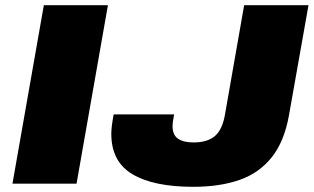

<svg xmlns="http://www.w3.org/2000/svg" viewBox="-20 -708 1209 740"><path d="M28 0 149 -688H396L275 0ZM725 12Q572 12 490.5 -36.5Q409 -85 409 -192Q409 -206 411 -222.5Q413 -239 418 -267H651Q647 -245 646 -236.5Q645 -228 645 -222Q645 -188 666 -173.5Q687 -159 726 -159Q779 -159 808 -183.5Q837 -208 847 -266L921 -688H1169L1094 -265Q1076 -163 1027.5 -102Q979 -41 903 -14.5Q827 12 725 12Z"/></svg>

Font: Archivo Expanded Black
Style: Italic
Weight: 900
Width: 7
Italic angle: -10°
Designer: Hector Gatti
Foundry: Omnibus-Type
Version: Version 2.001